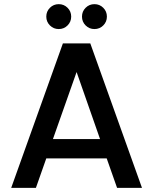

<svg xmlns="http://www.w3.org/2000/svg" viewBox="-20 -905 737 925"><path d="M494 -142H203L153 0H34L283 -696H415L664 0H544ZM462 -235 349 -558 235 -235ZM263 -765Q238 -765 220.5 -782.5Q203 -800 203 -825Q203 -850 220.5 -867.5Q238 -885 263 -885Q288 -885 305.5 -867.5Q323 -850 323 -825Q323 -800 305.5 -782.5Q288 -765 263 -765ZM435 -765Q410 -765 392.5 -782.5Q375 -800 375 -825Q375 -850 392.5 -867.5Q410 -885 435 -885Q460 -885 477.5 -867.5Q495 -850 495 -825Q495 -800 477.5 -782.5Q460 -765 435 -765Z"/></svg>

Font: MSTAGE Medium
Style: Regular
Weight: 500
Designer: Ninad Kale (Devanagari), Jonny Pinhorn (Latin)
Foundry: Indian Type Foundry
Version: 4.004